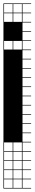

<svg xmlns="http://www.w3.org/2000/svg" viewBox="-20 -827 201 1115"><path d="M57.1 -803.6V-753.6H107.1V-803.6ZM57.1 -700H107.1V-750H57.1ZM3.6 -700H53.6V-750H3.6ZM57.1 -646.4H107.1V-696.4H57.1ZM3.6 -646.4H53.6V-696.4H3.6ZM57.1 -592.9H107.1V-642.9H57.1ZM3.6 -592.9H53.6V-642.9H3.6ZM57.1 -539.3H107.1V-589.3H57.1ZM3.6 -539.3H53.6V-589.3H3.6ZM57.1 50H107.1V0H57.1ZM3.6 50H53.6V0H3.6ZM3.6 103.6H53.6V53.6H3.6ZM57.1 103.6H107.1V53.6H57.1ZM3.6 157.1H53.6V107.1H3.6ZM57.1 157.1H107.1V107.1H57.1ZM3.6 210.7H53.6V160.7H3.6ZM57.1 210.7H107.1V160.7H57.1ZM3.6 264.3H53.6V214.3H3.6ZM57.1 264.3H107.1V214.3H57.1ZM3.6 -803.6V-753.6H53.6V-803.6ZM160.7 -803.6H110.7V-753.6H160.7V-750H110.7V-700H160.7V-696.4H110.7V-646.4H160.7V-642.9H110.7V-592.9H160.7V-589.3H110.7V-539.3H160.7V-535.7H110.7V-485.7H160.7V-482.1H110.7V-432.1H160.7V-428.6H110.7V-378.6H160.7V-375H110.7V-325H160.7V-321.4H110.7V-271.4H160.7V-267.9H110.7V-217.9H160.7V-214.3H110.7V-164.3H160.7V-160.7H110.7V-110.7H160.7V-107.1H110.7V-57.1H160.7V-53.6H110.7V-3.6H160.7V0H110.7V50H160.7V53.6H110.7V103.6H160.7V107.1H110.7V157.1H160.7V160.7H110.7V210.7H160.7V214.3H110.7V264.3H160.7V267.9H0V-807.1H160.7ZM0 -696.4H53.6V-642.9H0ZM53.6 -696.4H107.1V-642.9H53.6ZM53.6 -642.9H107.1V-589.3H53.6ZM0 -642.9H53.6V-589.3H0Z"/></svg>

Font: Jersey 10 Charted
Style: Regular
Weight: 400
Designer: Sarah Cadigan-Fried
Version: Version 1.000; ttfautohint (v1.8.4.7-5d5b)